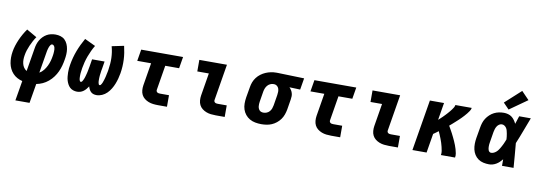

<svg xmlns="http://www.w3.org/2000/svg" viewBox="-69 -1275 5537 1965"><g transform="rotate(10 2700.0 -293.0)"><path d="M136 205 171 -2Q142 -9 116.5 -23Q91 -37 71.5 -58Q52 -79 39.5 -105Q27 -131 21.5 -159.5Q16 -188 16 -219Q16 -250 21 -280Q26 -313 36.5 -345.5Q47 -378 60.5 -409Q74 -440 91.5 -471Q109 -502 129 -530L235 -469Q219 -446 205.5 -420.5Q192 -395 181 -370Q170 -345 161.5 -318.5Q153 -292 149 -265Q145 -243 145 -221Q145 -199 150 -178Q155 -157 167 -139.5Q179 -122 197 -111L237 -350Q240 -373 247 -395.5Q254 -418 266 -439Q278 -460 295.5 -478Q313 -496 334 -508Q355 -520 378.5 -525Q402 -530 425 -530Q452 -530 478 -522Q504 -514 522 -496Q540 -478 550.5 -454Q561 -430 565 -403.5Q569 -377 567.5 -349.5Q566 -322 561 -294Q556 -262 547 -229Q538 -196 524 -165.5Q510 -135 489 -106.5Q468 -78 440.5 -55Q413 -32 381.5 -17.5Q350 -3 317 3L283 205ZM328 -117Q353 -131 371.5 -154.5Q390 -178 402.5 -204Q415 -230 422.5 -257Q430 -284 434 -311Q436 -322 437 -333Q438 -344 438.5 -355Q439 -366 438.5 -377Q438 -388 435 -398Q432 -408 425 -416Q418 -424 408 -424Q399 -424 392.5 -416Q386 -408 382.5 -400Q379 -392 376 -383.5Q373 -375 371 -366.5Q369 -358 367 -349.5Q365 -341 364 -332Z M741 8Q720 8 700 1Q680 -6 666 -19.5Q652 -33 642.5 -51Q633 -69 627.5 -88Q622 -107 620 -127.5Q618 -148 617.5 -169.5Q617 -191 619 -212.5Q621 -234 625 -255Q631 -291 641 -328Q651 -365 664.5 -400.5Q678 -436 694.5 -470.5Q711 -505 730 -538L842 -485Q825 -457 811 -427Q797 -397 785.5 -366Q774 -335 765.5 -302.5Q757 -270 752 -239Q751 -231 750 -223.5Q749 -216 748 -208.5Q747 -201 746 -193.5Q745 -186 744.5 -178.5Q744 -171 744 -163.5Q744 -156 744 -148.5Q744 -141 744.5 -133.5Q745 -126 746.5 -119Q748 -112 751.5 -105Q755 -98 762 -98Q770 -98 775 -105Q780 -112 783.5 -119Q787 -126 790 -133Q793 -140 795.5 -147.5Q798 -155 800 -162Q802 -169 804 -176.5Q806 -184 808 -191.5Q810 -199 811.5 -206Q813 -213 814.5 -220.5Q816 -228 817.5 -235.5Q819 -243 820 -250.5Q821 -258 823 -265L836 -345H966L953 -265Q951 -258 950 -250.5Q949 -243 948 -235.5Q947 -228 946 -220.5Q945 -213 944 -206Q943 -199 942.5 -191.5Q942 -184 941.5 -176.5Q941 -169 941 -161.5Q941 -154 941 -147Q941 -140 941.5 -133Q942 -126 943.5 -119Q945 -112 948 -105Q951 -98 958 -98Q965 -98 969.5 -104Q974 -110 977.5 -116Q981 -122 983.5 -128Q986 -134 988 -140.5Q990 -147 992.5 -153.5Q995 -160 996.5 -166Q998 -172 1000 -178.5Q1002 -185 1003.5 -191.5Q1005 -198 1006.5 -204.5Q1008 -211 1009 -217Q1010 -223 1011.5 -229.5Q1013 -236 1014.5 -242.5Q1016 -249 1017 -255.5Q1018 -262 1019 -268Q1024 -299 1026.5 -330.5Q1029 -362 1028 -393Q1027 -424 1022.5 -453.5Q1018 -483 1010 -512L1135 -538Q1143 -503 1148.5 -468Q1154 -433 1155.5 -397.5Q1157 -362 1155 -327Q1153 -292 1147 -255Q1142 -226 1134.5 -198Q1127 -170 1116 -142Q1105 -114 1089 -87.5Q1073 -61 1051 -39Q1029 -17 1000.5 -4.5Q972 8 943 8Q926 8 910.5 3Q895 -2 884 -13Q873 -24 866 -38Q859 -52 855 -67Q845 -52 833.5 -38Q822 -24 807 -13Q792 -2 775 3Q758 8 741 8Z M1582 0Q1556 0 1530.5 -3Q1505 -6 1482 -15Q1459 -24 1440 -39Q1421 -54 1410 -75.5Q1399 -97 1397 -123Q1395 -149 1399 -174L1438 -410H1294L1314 -530H1749L1729 -410H1585L1543 -155Q1541 -147 1543.5 -139.5Q1546 -132 1552 -127.5Q1558 -123 1566 -121.5Q1574 -120 1582 -120H1675V0Z M2182 0Q2156 0 2130.5 -3Q2105 -6 2082 -15Q2059 -24 2040 -39Q2021 -54 2010 -75.5Q1999 -97 1997 -123Q1995 -149 1999 -174L2038 -410H1918V-530H2205L2143 -155Q2141 -147 2143.5 -139.5Q2146 -132 2152 -127.5Q2158 -123 2166 -121.5Q2174 -120 2182 -120H2275V0Z M2656 8Q2624 8 2592.5 2Q2561 -4 2535 -19Q2509 -34 2490 -57.5Q2471 -81 2461.5 -110Q2452 -139 2452 -171Q2452 -203 2457 -235L2476 -345Q2480 -372 2490 -398Q2500 -424 2517.5 -447Q2535 -470 2558.5 -487.5Q2582 -505 2608 -516Q2634 -527 2661 -532.5Q2688 -538 2715 -538Q2720 -538 2724 -538Q2728 -538 2733 -538L3007 -530L2987 -410L2875 -414Q2886 -403 2894.5 -390Q2903 -377 2908 -361Q2913 -345 2913 -328.5Q2913 -312 2910 -295L2892 -185Q2887 -158 2877.5 -131.5Q2868 -105 2851.5 -82Q2835 -59 2812 -40.5Q2789 -22 2763 -11Q2737 0 2709.5 4Q2682 8 2656 8ZM2658 -112Q2658 -112 2658 -112Q2658 -112 2658 -112Q2675 -112 2692 -119Q2709 -126 2721 -140Q2733 -154 2739 -170.5Q2745 -187 2748 -204L2766 -314Q2769 -331 2769 -348.5Q2769 -366 2764 -381Q2759 -396 2746.5 -406.5Q2734 -417 2717 -418H2713Q2712 -418 2710.5 -418Q2709 -418 2708 -418Q2691 -418 2674.5 -410Q2658 -402 2646.5 -388.5Q2635 -375 2628.5 -358.5Q2622 -342 2619 -326L2601 -216Q2599 -204 2598.5 -192Q2598 -180 2599 -168.5Q2600 -157 2604.5 -146Q2609 -135 2616.5 -127Q2624 -119 2635 -115.5Q2646 -112 2658 -112Z M3382 0Q3356 0 3330.5 -3Q3305 -6 3282 -15Q3259 -24 3240 -39Q3221 -54 3210 -75.5Q3199 -97 3197 -123Q3195 -149 3199 -174L3238 -410H3094L3114 -530H3549L3529 -410H3385L3343 -155Q3341 -147 3343.5 -139.5Q3346 -132 3352 -127.5Q3358 -123 3366 -121.5Q3374 -120 3382 -120H3475V0Z M3982 0Q3956 0 3930.5 -3Q3905 -6 3882 -15Q3859 -24 3840 -39Q3821 -54 3810 -75.5Q3799 -97 3797 -123Q3795 -149 3799 -174L3838 -410H3718V-530H4005L3943 -155Q3941 -147 3943.5 -139.5Q3946 -132 3952 -127.5Q3958 -123 3966 -121.5Q3974 -120 3982 -120H4075V0Z M4226 0 4314 -530H4461L4431 -350Q4442 -360 4453 -370Q4464 -380 4474.5 -390.5Q4485 -401 4495 -411.5Q4505 -422 4515 -433Q4525 -444 4534.5 -455.5Q4544 -467 4553 -479Q4562 -491 4569.5 -503.5Q4577 -516 4579 -530H4749Q4746 -512 4735.5 -496.5Q4725 -481 4713.5 -466.5Q4702 -452 4689.5 -438.5Q4677 -425 4664 -411.5Q4651 -398 4637 -385.5Q4623 -373 4609.5 -360.5Q4596 -348 4581.5 -335.5Q4567 -323 4553 -311Q4563 -293 4573.5 -275Q4584 -257 4593.5 -238.5Q4603 -220 4612 -201.5Q4621 -183 4629.5 -164Q4638 -145 4645.5 -125.5Q4653 -106 4659 -85.5Q4665 -65 4669 -43.5Q4673 -22 4669 0H4522Q4526 -21 4522.5 -42Q4519 -63 4514 -83.5Q4509 -104 4503 -123.5Q4497 -143 4489.5 -162Q4482 -181 4474.5 -199.5Q4467 -218 4458 -237Q4445 -227 4432 -217.5Q4419 -208 4406 -199L4373 0Z M5023 8Q4993 8 4963.5 1.5Q4934 -5 4910.5 -21.5Q4887 -38 4871.5 -62.5Q4856 -87 4849.5 -115.5Q4843 -144 4843.5 -174.5Q4844 -205 4849 -235L4868 -345Q4872 -371 4880 -396Q4888 -421 4902.5 -443.5Q4917 -466 4937.5 -485Q4958 -504 4982 -516Q5006 -528 5031.5 -533Q5057 -538 5083 -538Q5105 -538 5126.5 -532Q5148 -526 5164.5 -513.5Q5181 -501 5193.5 -483.5Q5206 -466 5215 -447Q5222 -468 5228.5 -488.5Q5235 -509 5242 -530H5363Q5336 -461 5310.5 -392Q5285 -323 5256 -254Q5263 -191 5267 -127.5Q5271 -64 5277 0H5157Q5157 -17 5157 -34Q5157 -51 5157 -68Q5144 -52 5129.5 -38Q5115 -24 5097.5 -13.5Q5080 -3 5061 2.5Q5042 8 5023 8ZM5023 -112Q5036 -112 5049 -117.5Q5062 -123 5073 -132Q5084 -141 5092.5 -152Q5101 -163 5108 -175Q5115 -187 5121.5 -199Q5128 -211 5134 -223.5Q5140 -236 5145 -249Q5150 -262 5155 -274Q5154 -289 5152.5 -304Q5151 -319 5148 -333.5Q5145 -348 5141.5 -362.5Q5138 -377 5130.5 -389Q5123 -401 5110.5 -409.5Q5098 -418 5083 -418Q5067 -418 5053.5 -408.5Q5040 -399 5031.5 -385Q5023 -371 5018.5 -356Q5014 -341 5011 -326L4993 -216Q4991 -205 4990 -195Q4989 -185 4989 -174.5Q4989 -164 4990 -154Q4991 -144 4994.5 -134.5Q4998 -125 5005.5 -118.5Q5013 -112 5023 -112ZM5123 -579 5063 -641 5228 -791 5307 -709Z"/></g></svg>

Font: Iosevka Curly Slab HvEx
Style: Italic
Weight: 900
Width: 7
Italic angle: -9°
Monospace: yes
Designer: Belleve Invis
Foundry: Belleve Invis
Version: Version 11.1.0; ttfautohint (v1.8.3)